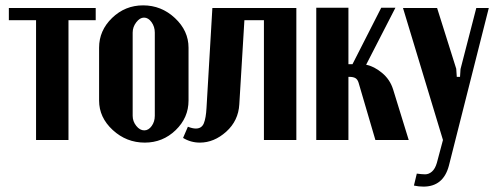

<svg xmlns="http://www.w3.org/2000/svg" viewBox="-20 -525 1865 720"><path d="M338.9 -495.1V-449.2H236.8V0H115.2V-449.2H13.2V-495.1Z M516.6 -504.9Q585 -504.9 636 -457.3Q687 -409.7 687 -346.2V-147.9Q687 -83.5 638.7 -36.9Q590.3 9.8 522.9 9.8Q454.1 9.8 402.8 -37.4Q351.6 -84.5 351.6 -147.9V-346.2Q351.6 -410.6 400.4 -457.8Q449.2 -504.9 516.6 -504.9ZM520 -459Q504.4 -459 491 -441.4Q477.5 -423.8 477.5 -402.8V-90.8Q477.5 -69.8 491 -53Q504.4 -36.1 521 -36.1Q537.1 -36.1 548.8 -52.5Q560.5 -68.8 560.5 -90.8V-402.8Q560.5 -424.8 548.3 -441.9Q536.1 -459 520 -459Z M666.5 -7.8 684.6 -49.8Q701.7 -43 714.4 -43Q736.3 -43 744.4 -62.7Q752.4 -82.5 754.4 -120.1L776.4 -495.1H1091.3V0H969.7V-449.2H896.5L877.4 -133.8Q874 -72.3 828.4 -31.2Q782.7 9.8 729.5 9.8Q695.3 9.8 666.5 -7.8Z M1387.7 0 1324.7 -214.8Q1320.8 -227.5 1312.5 -232.2Q1304.2 -236.8 1290 -236.8H1286.6V0H1166V-496.1H1286.6V-284.2H1301.8L1409.7 -496.1H1462.9L1353 -282.2Q1382.8 -276.4 1412.6 -251.7Q1442.4 -227.1 1454.1 -189.9L1512.7 0Z M1491.2 -495.1H1619.1L1690.9 -267.1L1692.9 -236.8H1705.1L1707 -266.1L1766.1 -495.1H1813L1663.1 97.2Q1642.1 174.8 1567.9 174.8Q1549.8 174.8 1532.2 170.9L1543 126Q1559.6 128.4 1573.7 128.7Q1587.9 128.9 1599.9 118.4Q1611.8 107.9 1618.2 85.9L1641.1 0Z"/></svg>

Font: Moniqa Black Paragraph
Style: Regular
Weight: 900
Designer: Rajesh Rajput
Foundry: Rajesh Rajput
Version: Version 1.000